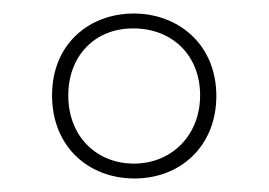

<svg xmlns="http://www.w3.org/2000/svg" viewBox="-20 -743 398 284"><path d="M179 -479C247 -479 300 -527 300 -601C300 -678 243 -723 178 -723C112 -723 57 -678 57 -602C57 -526 111 -479 179 -479ZM178 -501C124 -501 81 -540 81 -602C81 -659 119 -701 177 -701C235 -701 276 -661 276 -602C276 -543 234 -501 178 -501Z"/></svg>

Font: Noto Sans Georgian ExtraCondensed Thin
Style: Regular
Weight: 100
Width: 2
Designer: Monotype Design Team, Akaki Razmadze
Foundry: Google LLC
Version: Version 2.005